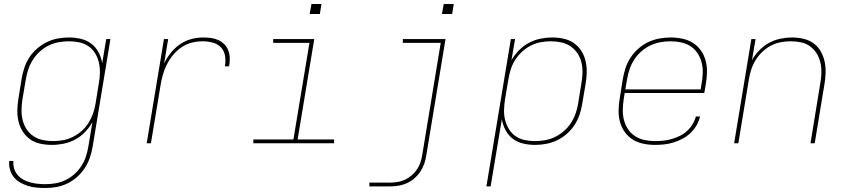

<svg xmlns="http://www.w3.org/2000/svg" viewBox="-20 -715 4240 958"><path d="M207 223Q185 223 162.5 221Q140 219 119.5 212.5Q99 206 80.5 195.5Q62 185 49 169Q36 153 30 131.5Q24 110 26 88H47Q45 108 50.5 126Q56 144 68 158Q80 172 96 181Q112 190 130.5 195Q149 200 168.5 202Q188 204 207 204Q232 204 257.5 199.5Q283 195 307 183.5Q331 172 351.5 153.5Q372 135 386.5 112.5Q401 90 409 65Q417 40 421 15L441 -105Q426 -79 404 -56Q382 -33 354.5 -18.5Q327 -4 297.5 2Q268 8 239 8Q210 8 181.5 2Q153 -4 131 -19.5Q109 -35 94 -58Q79 -81 72.5 -108.5Q66 -136 66.5 -165Q67 -194 72 -223L88 -323Q93 -351 102 -378Q111 -405 127 -429.5Q143 -454 166 -473.5Q189 -493 215 -505.5Q241 -518 269 -523Q297 -528 324 -528Q355 -528 384 -521Q413 -514 435.5 -497Q458 -480 471.5 -454.5Q485 -429 490 -400L510 -520H531L442 18Q437 46 428 72.5Q419 99 403 123.5Q387 148 364.5 168Q342 188 316 200.5Q290 213 262.5 218Q235 223 207 223ZM245 -11Q269 -11 294.5 -15.5Q320 -20 344 -32Q368 -44 388 -62Q408 -80 422 -102.5Q436 -125 444.5 -149.5Q453 -174 457 -199L473 -299Q478 -325 478.5 -351.5Q479 -378 473.5 -402.5Q468 -427 455 -448.5Q442 -470 422 -484Q402 -498 376.5 -503.5Q351 -509 325 -509Q300 -509 274 -504.5Q248 -500 224 -488.5Q200 -477 179.5 -458.5Q159 -440 144.5 -417.5Q130 -395 121.5 -370Q113 -345 109 -320L92 -220Q88 -194 87.5 -167.5Q87 -141 93 -116Q99 -91 112.5 -70.5Q126 -50 146.5 -36Q167 -22 192.5 -16.5Q218 -11 245 -11Z M712 0 798 -520H819L799 -398Q812 -426 832 -451Q852 -476 878 -494Q904 -512 934 -520Q964 -528 993 -528Q1013 -528 1032.5 -525.5Q1052 -523 1069.5 -515Q1087 -507 1100 -493.5Q1113 -480 1119.5 -462Q1126 -444 1126.5 -424Q1127 -404 1123 -384H1102Q1107 -410 1103 -435.5Q1099 -461 1082.5 -478.5Q1066 -496 1041 -502.5Q1016 -509 990 -509Q963 -509 936 -502Q909 -495 885.5 -479Q862 -463 843.5 -440.5Q825 -418 812.5 -393Q800 -368 792.5 -341.5Q785 -315 781 -289L733 0Z M1244 0V-19H1444L1524 -501H1343V-520H1548L1465 -19H1647V0ZM1525 -645 1534 -695H1584L1576 -645Z M1823 215V196H1927Q1945 196 1964 193Q1983 190 2001 181.5Q2019 173 2034.5 159.5Q2050 146 2061 129.5Q2072 113 2078 94.5Q2084 76 2087 57L2179 -501H1990V-520H2203L2107 60Q2104 81 2097 101.5Q2090 122 2077.5 141Q2065 160 2047.5 175Q2030 190 2010 199Q1990 208 1969 211.5Q1948 215 1927 215ZM2185 -645 2194 -695H2244L2236 -645Z M2407 215 2529 -520H2550L2532 -415Q2547 -441 2569.5 -464Q2592 -487 2619.5 -501.5Q2647 -516 2676.5 -522Q2706 -528 2735 -528Q2764 -528 2792 -522Q2820 -516 2842.5 -500.5Q2865 -485 2880 -462Q2895 -439 2901.5 -411.5Q2908 -384 2907.5 -355Q2907 -326 2902 -297L2885 -197Q2881 -169 2871.5 -142Q2862 -115 2846 -90.5Q2830 -66 2807.5 -46.5Q2785 -27 2758.5 -14.5Q2732 -2 2704 3Q2676 8 2649 8Q2619 8 2589.5 1Q2560 -6 2538 -23Q2516 -40 2502.5 -65.5Q2489 -91 2484 -120L2428 215ZM2649 -11Q2674 -11 2699.5 -15.5Q2725 -20 2749 -31.5Q2773 -43 2794 -61.5Q2815 -80 2829.5 -102.5Q2844 -125 2852.5 -150Q2861 -175 2865 -200L2881 -300Q2886 -326 2886.5 -352.5Q2887 -379 2881 -404Q2875 -429 2861 -449.5Q2847 -470 2826.5 -484Q2806 -498 2780.5 -503.5Q2755 -509 2729 -509Q2704 -509 2678.5 -504.5Q2653 -500 2629.5 -488Q2606 -476 2586 -458Q2566 -440 2551.5 -417.5Q2537 -395 2529 -370.5Q2521 -346 2517 -321L2500 -221Q2496 -195 2495 -168.5Q2494 -142 2500 -117.5Q2506 -93 2519 -71.5Q2532 -50 2552 -36Q2572 -22 2597 -16.5Q2622 -11 2649 -11Z M3248 8Q3218 8 3189.5 2Q3161 -4 3137.5 -18.5Q3114 -33 3097.5 -56Q3081 -79 3073.5 -106.5Q3066 -134 3066.5 -163.5Q3067 -193 3072 -223L3088 -323Q3093 -351 3102 -378Q3111 -405 3127.5 -429.5Q3144 -454 3167 -474Q3190 -494 3216.5 -506Q3243 -518 3271 -523Q3299 -528 3327 -528Q3356 -528 3385 -522Q3414 -516 3437.5 -501Q3461 -486 3477 -463.5Q3493 -441 3500.5 -413.5Q3508 -386 3507.5 -356.5Q3507 -327 3502 -297L3494 -251H3097L3092 -220Q3088 -193 3087.5 -166.5Q3087 -140 3093.5 -115.5Q3100 -91 3114 -70Q3128 -49 3149 -35.5Q3170 -22 3195.5 -16.5Q3221 -11 3248 -11Q3269 -11 3289.5 -13Q3310 -15 3330.5 -21Q3351 -27 3371 -36.5Q3391 -46 3407.5 -61Q3424 -76 3435.5 -95Q3447 -114 3452 -134H3473Q3468 -111 3455.5 -89.5Q3443 -68 3425 -51Q3407 -34 3385 -22.5Q3363 -11 3340 -4Q3317 3 3294 5.5Q3271 8 3248 8ZM3100 -269H3476L3481 -300Q3486 -327 3486.5 -353.5Q3487 -380 3480.5 -404.5Q3474 -429 3460 -450Q3446 -471 3425 -484.5Q3404 -498 3378.5 -503.5Q3353 -509 3326 -509Q3301 -509 3275.5 -504.5Q3250 -500 3225.5 -488.5Q3201 -477 3180 -458.5Q3159 -440 3144.5 -417.5Q3130 -395 3121.5 -370Q3113 -345 3109 -320Z M3643 0 3729 -520H3750L3732 -415Q3747 -442 3769 -464.5Q3791 -487 3818 -501.5Q3845 -516 3874.5 -522Q3904 -528 3932 -528Q3961 -528 3989 -521.5Q4017 -515 4038.5 -499.5Q4060 -484 4074 -460.5Q4088 -437 4094 -410Q4100 -383 4099.5 -354.5Q4099 -326 4094 -297L4045 0H4024L4073 -300Q4078 -326 4078.5 -352Q4079 -378 4073.5 -402.5Q4068 -427 4055 -448Q4042 -469 4022.5 -483.5Q4003 -498 3978 -503.5Q3953 -509 3926 -509Q3902 -509 3876.5 -504.5Q3851 -500 3828 -488Q3805 -476 3785 -457.5Q3765 -439 3751 -416.5Q3737 -394 3729 -370Q3721 -346 3717 -321L3664 0Z"/></svg>

Font: Iosevka SS04 Th Ex Obl
Style: Regular
Weight: 100
Width: 7
Italic angle: -9°
Monospace: yes
Designer: Belleve Invis
Foundry: Belleve Invis
Version: Version 19.0.0; ttfautohint (v1.8.4)